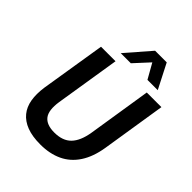

<svg xmlns="http://www.w3.org/2000/svg" viewBox="-257 -1073 1225 1225"><g transform="rotate(45 356.0 -460.5)"><path d="M323 10Q250 10 200.5 -9Q151 -28 122 -63.5Q93 -99 84.5 -149.5Q76 -200 85 -264L156 -705H287L217 -267Q204 -182 233 -144.5Q262 -107 332 -107Q407 -107 447 -148Q487 -189 501 -274L569 -705H701L632 -269Q617 -175 576 -112.5Q535 -50 471 -20Q407 10 323 10ZM274 -765 418 -931H523L608 -765H515L458 -866L365 -765Z"/></g></svg>

Font: Nunito Sans 7pt SemiCondensed
Style: Bold Italic
Weight: 700
Width: 4
Italic angle: -9°
Designer: Vernon Adams
Foundry: Vernon Adams
Version: Version 3.101;gftools[0.9.27]